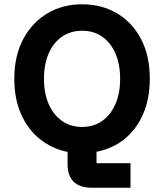

<svg xmlns="http://www.w3.org/2000/svg" viewBox="-20 -705 767 895"><path d="M405.8 170Q352.5 170 323.8 142.5Q295 115 295 59.2V3.3Q221.7 -11.7 165.4 -57.1Q109.2 -102.5 77.9 -173.8Q46.7 -245 46.7 -337.5Q46.7 -444.2 87.9 -522.1Q129.2 -600 200.4 -642.5Q271.7 -685 362.5 -685Q454.2 -685 525.4 -642.9Q596.7 -600.8 637.5 -522.9Q678.3 -445 678.3 -337.5Q678.3 -245 647.1 -173.3Q615.8 -101.7 560 -56.7Q504.2 -11.7 430 2.5V55.8H588.3V170ZM362.5 -113.3Q416.7 -113.3 456.2 -141.2Q495.8 -169.2 517.9 -219.6Q540 -270 540 -337.5Q540 -405.8 517.9 -456.2Q495.8 -506.7 456.2 -534.2Q416.7 -561.7 362.5 -561.7Q309.2 -561.7 269.2 -534.2Q229.2 -506.7 207.1 -456.2Q185 -405.8 185 -337.5Q185 -270 207.1 -219.6Q229.2 -169.2 269.2 -141.2Q309.2 -113.3 362.5 -113.3Z"/></svg>

Font: Funnel Sans Light
Style: Bold
Weight: 700
Version: Version 1.000